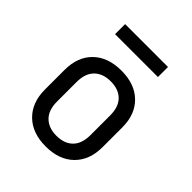

<svg xmlns="http://www.w3.org/2000/svg" viewBox="-207 -875 1013 1013"><g transform="rotate(45 300.0 -368.5)"><path d="M300 8Q200 8 142.5 -48.5Q85 -105 85 -202V-348Q85 -446 142.5 -502Q200 -558 300 -558Q400 -558 457.5 -502Q515 -446 515 -349V-202Q515 -105 457.5 -48.5Q400 8 300 8ZM300 -72Q359 -72 392 -105Q425 -138 425 -202V-348Q425 -412 392 -445Q359 -478 300 -478Q242 -478 208.5 -445Q175 -412 175 -348V-202Q175 -138 208.5 -105Q242 -72 300 -72ZM140 -670V-745H460V-670Z"/></g></svg>

Font: NKDuy Mono
Style: Regular
Weight: 400
Monospace: yes
Designer: NKDuy
Foundry: NKDuy
Version: Version 2.251; ttfautohint (v1.8.4.7-5d5b)